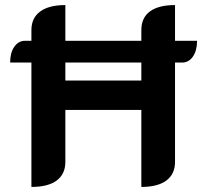

<svg xmlns="http://www.w3.org/2000/svg" viewBox="-20 -729 818 758"><path d="M758 -568Q758 -529 741.5 -505.5Q725 -482 699 -482H671V-90Q671 -42 637 -16.5Q603 9 538 9V-295H238V-90Q238 -42 204 -16.5Q170 9 104 9V-482H20Q20 -521 36.5 -544.5Q53 -568 79 -568H104V-610Q104 -658 138.5 -683.5Q173 -709 238 -709V-568H538V-610Q538 -659 572 -684Q606 -709 671 -709V-568ZM538 -482H238V-411H538Z"/></svg>

Font: K2D
Style: Bold
Weight: 700
Designer: Katatrad Aksorn Co.,Ltd.
Foundry: Cadson Demak Co.,Ltd.
Version: Version 1.000; ttfautohint (v1.6)